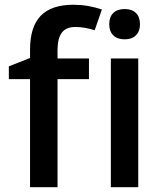

<svg xmlns="http://www.w3.org/2000/svg" viewBox="-20 -785 682 805"><path d="M353 -453.1H221.2V0H106V-453.1H17.1V-506.8L106 -542V-577.1Q106 -672.9 150.9 -719Q195.8 -765.1 288.1 -765.1Q348.6 -765.1 407.2 -745.1L377 -658.2Q334.5 -671.9 295.9 -671.9Q256.8 -671.9 239 -647.7Q221.2 -623.5 221.2 -575.2V-540H353ZM559.6 0H444.8V-540H559.6ZM438 -683.1Q438 -713.9 454.8 -730.5Q471.7 -747.1 502.9 -747.1Q533.2 -747.1 550 -730.5Q566.9 -713.9 566.9 -683.1Q566.9 -653.8 550 -637Q533.2 -620.1 502.9 -620.1Q471.7 -620.1 454.8 -637Q438 -653.8 438 -683.1Z"/></svg>

Font: f0_32663          
Style: Regular
Weight: 600
Foundry: Ascender Corporation
Version: Version 1.10